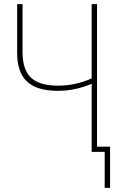

<svg xmlns="http://www.w3.org/2000/svg" viewBox="-20 -734 570 928"><path d="M423 0V-329Q344 -295 259 -295Q158 -295 110.5 -340Q63 -385 63 -475V-714H89V-481Q89 -397 130 -358.5Q171 -320 260 -320Q301 -320 342 -328.5Q383 -337 423 -355V-714H449V-25H512V174H486V0Z"/></svg>

Font: Noto Sans Mono Condensed Thin
Style: Regular
Weight: 100
Width: 3
Designer: Monotype Design Team
Foundry: Monotype Imaging Inc.
Version: Version 2.014; ttfautohint (v1.8.4.7-5d5b)